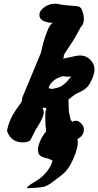

<svg xmlns="http://www.w3.org/2000/svg" viewBox="-20 -760 524 1025"><path d="M239.3 -289.1Q256.8 -285.2 257.8 -285.2Q287.1 -290 302.2 -297.4Q317.4 -304.7 335 -322.3Q350.6 -338.9 360.4 -353.5Q354.5 -350.6 342.8 -350.6Q333 -350.6 315.4 -353.5Q284.2 -344.7 267.1 -330.1Q250 -315.4 244.1 -302.7ZM226.6 -58.6Q221.7 -92.8 221.7 -129.9Q221.7 -131.8 221.7 -134.3Q221.7 -136.7 221.7 -138.2Q221.7 -139.6 221.7 -141.6Q221.7 -143.6 221.7 -144.5Q221.7 -156.2 222.7 -163.1Q223.6 -169.9 224.6 -170.9Q225.6 -171.9 226.6 -172.9Q227.5 -173.8 227.5 -174.8L226.6 -175.8Q226.6 -177.7 226.1 -179.7Q225.6 -181.6 225.6 -183.6L209 -185.5V-183.6L208 -181.6Q208 -179.7 210.9 -173.8Q213.9 -168 213.9 -161.1Q213.9 -133.8 169.9 -66.4L143.6 -14.6Q134.8 0 101.6 0Q42 0 19.5 -54.7Q16.6 -62.5 18.6 -68.4Q28.3 -112.3 48.3 -146.5Q68.4 -180.7 83 -198.7Q97.7 -216.8 97.7 -226.6V-229.5Q97.7 -236.3 99.6 -240.2L198.2 -477.5Q211.9 -540 226.1 -577.6Q240.2 -615.2 245.1 -621.6Q250 -627.9 260.7 -637.7Q190.4 -641.6 190.4 -680.7Q190.4 -703.1 216.8 -721.7Q243.2 -740.2 271.5 -740.2Q283.2 -740.2 302.7 -736.3Q322.3 -732.4 328.1 -732.4Q342.8 -731.4 363.8 -729.5Q384.8 -727.5 393.6 -726.6Q408.2 -723.6 414.1 -713.9Q427.7 -686.5 427.7 -660.2Q427.7 -629.9 411.1 -615.2Q380.9 -557.6 355.5 -520Q330.1 -482.4 321.3 -467.8Q321.3 -458 317.4 -446.3Q336.9 -452.1 346.7 -453.1Q349.6 -453.1 371.6 -458.5Q393.6 -463.9 408.2 -463.9Q440.4 -463.9 462.9 -440.4Q484.4 -418 484.4 -388.7Q484.4 -358.4 460 -315.4Q449.2 -295.9 433.6 -284.7Q418 -273.4 399.9 -265.6Q381.8 -257.8 376 -252.9L345.7 -228.5Q345.7 -199.2 346.7 -183.6Q347.7 -168 348.1 -162.6Q348.6 -157.2 351.6 -146Q354.5 -134.8 356.4 -125Q356.4 -121.1 359.4 -117.2Q362.3 -113.3 365.2 -111.3L368.2 -108.4Q368.2 -115.2 383.8 -115.2Q403.3 -115.2 417 -96.7Q427.7 -85 427.7 -67.4Q427.7 -36.1 393.6 -17.6Q395.5 -5.9 395.5 -1Q395.5 31.2 373 84Q358.4 119.1 340.3 143.1Q322.3 167 290 189.5Q280.3 196.3 266.1 207.5Q252 218.8 246.1 222.2Q240.2 225.6 229 231.4Q217.8 237.3 205.6 238.8Q193.4 240.2 173.8 242.2Q154.3 244.1 126 245.1Q125 244.1 125 242.2Q125 236.3 142.1 225.1Q159.2 213.9 181.2 200.7Q203.1 187.5 226.6 160.2Q250 132.8 260.7 98.6Q248 88.9 226.1 84Q204.1 79.1 193.4 69.8Q182.6 60.5 182.6 36.1Q182.6 21.5 194.3 -6.8Q206.1 -35.2 226.6 -58.6Z"/></svg>

Font: Essays1743
Style: BoldItalic
Weight: 700
Italic angle: -10°
Designer: Based on the typeface in a 1743 English translation of the essays of Montaigne.  PostScript/TrueType font designed by Jo
Version: Version 002.100